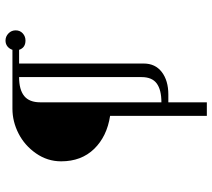

<svg xmlns="http://www.w3.org/2000/svg" viewBox="-58 -592 793 718"><g transform="rotate(-90 339.0 -232.5)"><path d="M95.2 -400.9Q95.2 -452.1 125 -494.9Q154.8 -537.6 199.5 -560.3Q244.1 -583 292 -583H512.2Q516.1 -594.7 525.1 -601.8Q534.2 -608.9 546.9 -608.9Q562 -608.9 573.5 -597.9Q585 -586.9 585 -570.8Q585 -554.7 573.7 -544.4Q562.5 -534.2 546.9 -534.2Q520 -534.2 512.2 -558.1H460.9V-91.8Q460.9 -48.8 429 -24.4Q397 0 345.2 0H315.9V144H265.1V-217.8Q188.5 -229.5 141.8 -277.3Q95.2 -325.2 95.2 -400.9ZM315.9 -25.9Q362.8 -25.9 386.5 -43.5Q410.2 -61 410.2 -100.1V-558.1Q363.3 -558.1 339.6 -539.1Q315.9 -520 315.9 -479Z"/></g></svg>

Font: Dehuti
Style: Book
Weight: 400
Version: Version 1.2